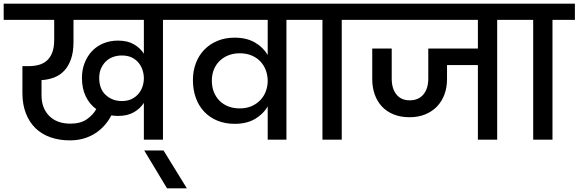

<svg xmlns="http://www.w3.org/2000/svg" viewBox="-44 -760 3149 1045"><path d="M619 -210Q650 -210 672.5 -221Q695 -232 710 -250Q725 -268 732 -290Q739 -312 739 -334Q739 -356 732 -378Q725 -400 710.5 -418Q696 -436 673.5 -447Q651 -458 619 -458Q594 -458 571.5 -450Q549 -442 532.5 -426Q516 -410 506 -387.5Q496 -365 496 -336Q496 -275 532 -242.5Q568 -210 619 -210ZM598 -129Q580 -129 562 -132Q547 -103 525.5 -78.5Q504 -54 476 -35.5Q448 -17 413 -6.5Q378 4 337 4Q278 4 230 -13Q182 -30 148.5 -63Q115 -96 96.5 -144Q78 -192 78 -253V-400H111Q142 -400 167.5 -407Q193 -414 211.5 -430.5Q230 -447 240.5 -474.5Q251 -502 251 -544V-652H-24V-740H965V-652H843V0H739V-200Q719 -169 684.5 -149Q650 -129 598 -129ZM340 -87Q394 -87 428 -110.5Q462 -134 480 -166Q443 -193 422.5 -236Q402 -279 402 -336Q402 -381 417 -418.5Q432 -456 458 -483Q484 -510 520 -524.5Q556 -539 598 -539Q650 -539 684.5 -519Q719 -499 739 -468V-652H356V-531Q356 -477 342.5 -438.5Q329 -400 305.5 -375Q282 -350 250 -338Q218 -326 182 -324V-241Q182 -172 223.5 -129.5Q265 -87 340 -87Z M741 59H846L973 265H865Z M1260 -170Q1299 -170 1328 -183.5Q1357 -197 1376 -218.5Q1395 -240 1404 -266.5Q1413 -293 1413 -319V-320Q1413 -347 1404 -374Q1395 -401 1376 -422.5Q1357 -444 1328 -457Q1299 -470 1260 -470Q1228 -470 1200.5 -459.5Q1173 -449 1152.5 -429.5Q1132 -410 1120.5 -382.5Q1109 -355 1109 -321Q1109 -286 1120.5 -258Q1132 -230 1152 -210.5Q1172 -191 1199.5 -180.5Q1227 -170 1260 -170ZM1515 -652V0H1413V-181Q1388 -138 1343 -112Q1298 -86 1233 -86Q1182 -86 1140 -103Q1098 -120 1068 -151.5Q1038 -183 1022 -227Q1006 -271 1006 -324Q1006 -375 1022.5 -417.5Q1039 -460 1069 -490.5Q1099 -521 1140.5 -538Q1182 -555 1233 -555Q1298 -555 1343 -529Q1388 -503 1413 -461V-652H917V-740H1637V-652Z M1711 -652H1589V-740H1938V-652H1816V0H1711Z M1890 -740H2784V-652H2662V0H2557V-406H2389V-330Q2389 -284 2375 -246Q2361 -208 2334.5 -180.5Q2308 -153 2270.5 -137.5Q2233 -122 2185 -122Q2136 -122 2098 -137.5Q2060 -153 2034.5 -180.5Q2009 -208 1995.5 -246Q1982 -284 1982 -330V-496H2088V-332Q2088 -278 2113.5 -246Q2139 -214 2186 -214Q2234 -214 2260.5 -246Q2287 -278 2287 -332V-496H2557V-652H1890Z M2858 -652H2736V-740H3085V-652H2963V0H2858Z"/></svg>

Font: SVN-Poppins Medium
Style: Regular
Weight: 500
Designer: Ninad Kale (Devanagari), Jonny Pinhorn (Latin)
Foundry: Indian Type Foundry
Version: Version 3.002 2017; ttfautohint (v1.8.3)